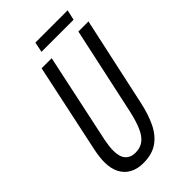

<svg xmlns="http://www.w3.org/2000/svg" viewBox="-254 -911 999 999"><g transform="rotate(-45 246.0 -411.5)"><path d="M173.3 9.8Q129.4 9.8 97.9 -7.6Q66.4 -24.9 49.6 -57.9Q32.7 -90.8 32.7 -137.7Q32.7 -155.8 35.4 -177.7Q38.1 -199.7 43 -222.7L147.5 -713.9H221.7L116.2 -218.8Q112.3 -199.2 110.1 -180.7Q107.9 -162.1 107.9 -146.5Q107.9 -101.6 127.4 -79.6Q147 -57.6 182.6 -57.6Q218.3 -57.6 242.4 -75.9Q266.6 -94.2 283.4 -132.6Q300.3 -170.9 313.5 -230.5L418 -713.9H492.2L385.7 -223.1Q370.6 -151.9 345.2 -99.4Q319.8 -46.9 278.6 -18.6Q237.3 9.8 173.3 9.8ZM207.5 -774.9 219.2 -831.5H456.5L443.8 -774.9Z"/></g></svg>

Font: Open Sans Condensed
Style: Italic
Weight: 400
Width: 3
Italic angle: -12°
Designer: Monotype Design Team
Foundry: Monotype Imaging Inc.
Version: Version 3.000